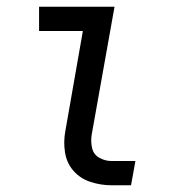

<svg xmlns="http://www.w3.org/2000/svg" viewBox="-20 -550 540 570"><path d="M311 0Q279 0 248.5 -10Q218 -20 198 -43Q178 -66 173 -97.5Q168 -129 174 -161L226 -458H96V-530H320L252 -149Q249 -129 253.5 -110Q258 -91 275 -81.5Q292 -72 311 -72H382L369 0Z"/></svg>

Font: Iosevka SS08
Style: Italic
Weight: 400
Italic angle: -10°
Monospace: yes
Designer: Belleve Invis
Foundry: Belleve Invis
Version: 2.1.0; ttfautohint (v1.8.2)